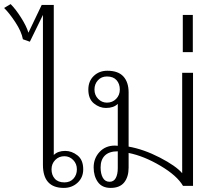

<svg xmlns="http://www.w3.org/2000/svg" viewBox="-88 -909 1029 939"><path d="M122 -103V-836L58 -705L24 -717Q17 -755 -13 -800.5Q-43 -846 -68 -870L-36 -889Q-11 -864 15.5 -822Q42 -780 51 -749L116 -885H175V-151Q195 -171 231 -171Q263 -171 291 -149Q319 -127 319 -81Q319 -41 291.5 -15.5Q264 10 224 10Q122 10 122 -103ZM288 -81Q288 -108 270 -126.5Q252 -145 227 -145Q200 -145 182 -126.5Q164 -108 164 -81Q164 -53 180 -35Q196 -17 227 -17Q255 -17 271.5 -35.5Q288 -54 288 -81Z M370 -90Q370 -135 399 -166Q428 -197 474 -197Q484 -197 488 -196V-401Q468 -381 430 -381Q399 -381 371.5 -403Q344 -425 344 -471Q344 -512 370.5 -537.5Q397 -563 437 -563Q490 -563 515.5 -535Q541 -507 541 -457V-192Q615 -179 693.5 -138.5Q772 -98 803 -62V-553H856V0H807Q778 -50 697 -98Q616 -146 541 -161V-89Q541 -44 519.5 -17Q498 10 453 10Q411 10 390.5 -19Q370 -48 370 -90ZM498 -471Q498 -499 482 -517Q466 -535 435 -535Q408 -535 391 -516.5Q374 -498 374 -471Q374 -444 392 -425.5Q410 -407 435 -407Q462 -407 480 -425.5Q498 -444 498 -471ZM488 -87V-169Q446 -169 425 -148.5Q404 -128 404 -90Q404 -59 415 -39.5Q426 -20 448 -20Q468 -20 478 -38Q488 -56 488 -87Z M806 -836H855V-654H806Z"/></svg>

Font: Taviraj ExtraLight
Style: Regular
Weight: 275
Designer: Katatrad Team
Foundry: CadsonDemak
Version: Version 1.001